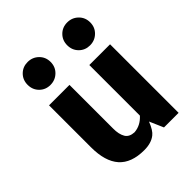

<svg xmlns="http://www.w3.org/2000/svg" viewBox="-231 -972 1122 1122"><g transform="rotate(-45 330.0 -410.5)"><path d="M266.6 -206.5Q266.1 -158.2 283.2 -129.9Q299.3 -103.5 339.8 -101.6Q392.1 -105.5 430.7 -148.4V-566.4H602.1V0H481.4L443.8 -86.4Q422.9 -32.7 398.9 -14.6Q364.3 12.7 306.6 12.7Q200.2 12.7 148.9 -45.4Q97.7 -103.5 97.7 -219.2V-566.4H266.6ZM448 -671.6Q420.9 -698.7 420.9 -739.3Q420.9 -779.8 448 -806.9Q475.1 -834 515.1 -834Q555.2 -834 583 -806.9Q610.8 -779.8 610.8 -739.3Q610.8 -698.7 583 -671.6Q555.2 -644.5 515.1 -644.5Q475.1 -644.5 448 -671.6ZM120.8 -671.6Q93.8 -698.7 93.8 -739.3Q93.8 -779.8 120.8 -806.9Q147.9 -834 188 -834Q228 -834 255.9 -806.9Q283.7 -779.8 283.7 -739.3Q283.7 -698.7 255.9 -671.6Q228 -644.5 188 -644.5Q147.9 -644.5 120.8 -671.6Z"/></g></svg>

Font: Nobile-bold
Style: Bold
Weight: 700
Version: Version 1.000;PS 001.000;hotconv 1.0.38